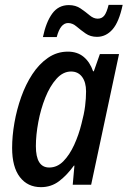

<svg xmlns="http://www.w3.org/2000/svg" viewBox="-20 -762 526 792"><path d="M149 10Q94 10 62 -31.5Q30 -73 30 -152Q30 -201 39.5 -255.5Q49 -310 67.5 -362Q86 -414 113.5 -456Q141 -498 178 -523.5Q215 -549 260 -549Q299 -549 325 -527.5Q351 -506 364 -468H367L392 -539H471L356 0H280L287 -79H285Q256 -39 223.5 -14.5Q191 10 149 10ZM183 -71Q216 -71 241.5 -97Q267 -123 286 -164.5Q305 -206 316 -251Q327 -292 331 -324Q335 -356 335 -385Q335 -423 318.5 -445Q302 -467 273 -467Q240 -467 213 -437Q186 -407 167 -359.5Q148 -312 138 -258.5Q128 -205 128 -159Q128 -71 183 -71ZM157 -609Q170 -671 195.5 -706Q221 -741 264 -741Q292 -741 312.5 -727Q333 -713 349.5 -699Q366 -685 383 -685Q400 -685 410 -697.5Q420 -710 428 -742H486Q471 -671 444 -640.5Q417 -610 380 -610Q353 -610 333 -624Q313 -638 296 -652.5Q279 -667 261 -667Q229 -667 214 -609Z"/></svg>

Font: Noto Sans Condensed Medium
Style: Italic
Weight: 500
Width: 3
Italic angle: -12°
Designer: Monotype Design Team
Foundry: Monotype Imaging Inc.
Version: Version 2.013; ttfautohint (v1.8.4.7-5d5b)